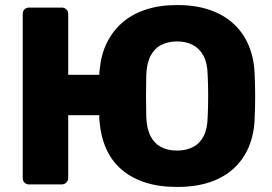

<svg xmlns="http://www.w3.org/2000/svg" viewBox="-20 -730 1077 760"><path d="M681 10Q609 10 554 -8Q499 -26 460.5 -59.5Q422 -93 400.5 -141Q379 -189 374 -249Q373 -256 373 -262Q373 -268 373 -274H250V-25Q250 -15 242.5 -7.5Q235 0 224 0H95Q84 0 77 -7Q70 -14 70 -25V-675Q70 -686 77 -693Q84 -700 95 -700H224Q235 -700 242.5 -693Q250 -686 250 -675V-434H373Q373 -439 373.5 -445.5Q374 -452 375 -457Q380 -513 402.5 -559.5Q425 -606 463 -639.5Q501 -673 555.5 -691.5Q610 -710 681 -710Q755 -710 811 -690.5Q867 -671 906 -634.5Q945 -598 965.5 -547.5Q986 -497 988 -435Q990 -392 990 -348.5Q990 -305 988 -262Q986 -199 965 -149Q944 -99 905.5 -63.5Q867 -28 811 -9Q755 10 681 10ZM681 -134Q716 -134 743 -147.5Q770 -161 785.5 -190Q801 -219 802 -266Q804 -310 804 -351Q804 -392 802 -434Q801 -481 785 -510Q769 -539 742.5 -552.5Q716 -566 681 -566Q646 -566 619 -552.5Q592 -539 576.5 -510Q561 -481 559 -434Q558 -392 558 -351Q558 -310 559 -266Q561 -219 576.5 -190Q592 -161 618.5 -147.5Q645 -134 681 -134Z"/></svg>

Font: DVN-Rubik
Style: Bold
Weight: 700
Designer: Hubert and Fischer
Foundry: Hubert & Fischer
Version: Version 2.102